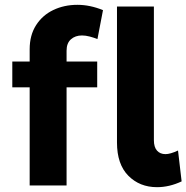

<svg xmlns="http://www.w3.org/2000/svg" viewBox="-20 -769 773 796"><path d="M256 -559V-514H383V-407H256V0H103V-407H31V-514H103V-565Q103 -623 129.5 -664.5Q156 -706 201 -727.5Q246 -749 301 -749Q353 -749 407 -727L384 -607Q369 -613 352 -617.5Q335 -622 320 -622Q292 -622 274 -606Q256 -590 256 -559ZM666 -130Q686 -130 718 -145L733 -17Q682 7 631 7Q559 7 512 -40.5Q465 -88 465 -178V-742H618V-188Q618 -159 631 -144.5Q644 -130 666 -130Z"/></svg>

Font: Argentum Sans SemiBold
Style: Regular
Weight: 600
Designer: Julieta Ulanovsky (Modified by Cristiano Sobral)
Foundry: Julieta Ulanovsky
Version: Version 5.001;November 22, 2018;FontCreator 11.5.0.2425 64-b